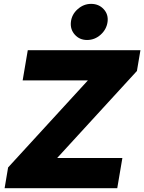

<svg xmlns="http://www.w3.org/2000/svg" viewBox="-20 -992 760 1012"><path d="M4.3 0 22.7 -109.4 443.2 -568.2H99.4L126.4 -727.3H720.2L701.7 -617.9L281.2 -159.1H625L598 0ZM438.9 -781.2Q399.5 -781.2 374.5 -809.1Q349.4 -837 353.7 -876.4Q358 -915.8 389.4 -943.7Q420.8 -971.6 460.2 -971.6Q500.7 -971.6 526.5 -943.7Q552.2 -915.8 546.9 -876.4Q541.5 -837 510.5 -809.1Q479.4 -781.2 438.9 -781.2Z"/></svg>

Font: Inter UI Black
Style: Italic
Weight: 900
Italic angle: -9.39999°
Designer: Rasmus Andersson
Foundry: rsms
Version: 3.2;8d6f07862